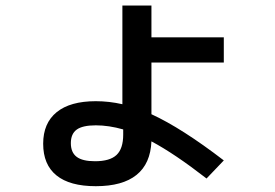

<svg xmlns="http://www.w3.org/2000/svg" viewBox="-20 -633 978 684"><path d="M133.8 -121.1Q133.8 -194.3 181.9 -233.4Q230 -272.5 321.3 -272.5Q368.7 -272.5 416 -261.7V-613.3H519.5V-500H777.3V-410.2H519.5V-226.1Q627 -176.8 777.3 -61.5L715.8 2.9Q602.1 -85.4 519.5 -129.4Q516.1 -49.8 466.3 -9.8Q416.5 30.3 321.3 30.3Q228.5 30.3 181.2 -8.1Q133.8 -46.4 133.8 -121.1ZM318.4 -58.6Q371.6 -58.6 395.3 -81.1Q418.9 -103.5 418.9 -153.3V-171.9Q367.7 -186.5 321.3 -186.5Q274.4 -186.5 253.4 -171.4Q232.4 -156.2 232.4 -123Q232.4 -89.8 253.2 -74.2Q273.9 -58.6 318.4 -58.6Z"/></svg>

Font: Pretendard SemiBold
Style: Regular
Weight: 600
Designer: Base glyphs from Inter by Rasmus Andersson; Hangeul glyphs from Noto Sans CJK(Source Han Sans) by Jang Soo-young and Kan
Foundry: Kil Hyung-jin
Version: Version 1.309